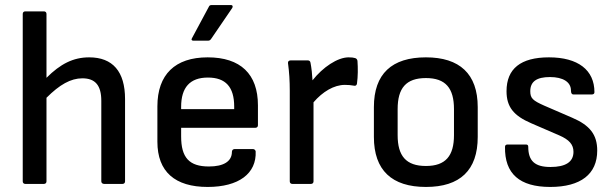

<svg xmlns="http://www.w3.org/2000/svg" viewBox="-20 -728 2427 760"><path d="M80 0H154C160 0 164 -4 164 -10V-341C216 -393 260 -418 306 -418C357 -418 381 -390 381 -329V-10C381 -4 386 0 392 0H465C471 0 475 -4 475 -10V-336C475 -445 426 -501 333 -501C270 -501 219 -475 164 -420V-673C164 -679 160 -683 154 -683H80C74 -683 70 -679 70 -673V-10C70 -4 74 0 80 0Z M745 -567H803C808 -567 811 -568 815 -573L899 -696C903 -702 901 -708 894 -708H819C812 -708 809 -707 806 -700L740 -577C736 -571 739 -567 745 -567ZM802 12C925 12 996 -41 992 -129C991 -134 987 -138 981 -138H909C903 -138 898 -134 898 -127C898 -89 865 -69 807 -69C729 -69 697 -104 697 -188V-222H990C997 -222 1001 -226 1001 -232V-311C1001 -435 932 -501 802 -501C673 -501 603 -433 603 -307V-167C603 -48 673 12 802 12ZM697 -296V-305C697 -382 732 -421 803 -421C873 -421 907 -384 907 -306V-296Z M1137 0H1211C1217 0 1221 -4 1221 -10V-323C1257 -365 1302 -392 1345 -392C1358 -392 1370 -391 1380 -389C1387 -387 1392 -390 1393 -397C1397 -426 1397 -458 1395 -487C1394 -492 1392 -496 1386 -498C1380 -500 1372 -501 1360 -501C1316 -501 1258 -462 1217 -410C1216 -432 1213 -460 1209 -480C1208 -486 1204 -489 1198 -489H1131C1124 -489 1119 -485 1120 -478C1125 -442 1127 -407 1127 -369V-10C1127 -4 1131 0 1137 0Z M1666 12C1801 12 1871 -54 1871 -186V-304C1871 -436 1799 -501 1666 -501C1531 -501 1460 -436 1460 -304V-186C1460 -54 1531 12 1666 12ZM1666 -71C1587 -71 1554 -111 1554 -193V-296C1554 -379 1587 -419 1666 -419C1744 -419 1777 -379 1777 -296V-193C1777 -111 1744 -71 1666 -71Z M2158 12C2279 12 2344 -39 2344 -132C2344 -195 2315 -232 2245 -262L2134 -310C2089 -330 2079 -339 2079 -367C2079 -405 2104 -423 2157 -423C2209 -423 2240 -403 2240 -370C2240 -358 2244 -354 2250 -354H2322C2329 -354 2333 -357 2333 -363C2333 -451 2268 -501 2153 -501C2041 -501 1985 -456 1985 -367C1985 -305 2013 -270 2083 -240L2194 -192C2233 -175 2250 -156 2250 -127C2250 -87 2219 -67 2159 -67C2097 -67 2071 -91 2071 -147C2071 -153 2068 -156 2062 -156H1989C1983 -156 1979 -153 1979 -147C1977 -40 2037 12 2158 12Z"/></svg>

Font: Sofia Sans Cond SemiBold
Style: Regular
Weight: 600
Width: 3
Designer: Botio Nikoltchev, Ani Petrova
Foundry: lettersoup
Version: Version 4.100